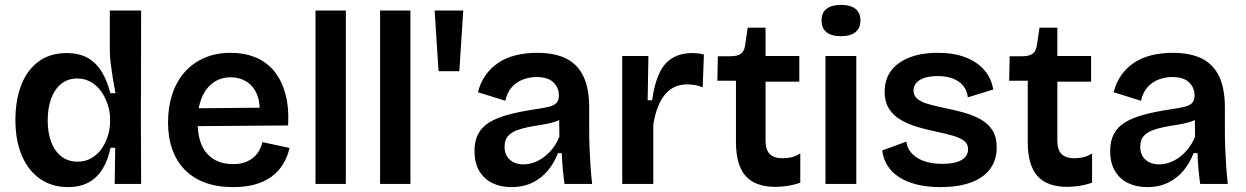

<svg xmlns="http://www.w3.org/2000/svg" viewBox="-20 -752 5093 785"><path d="M258 13Q192 13 143.5 -21Q95 -55 69 -116.5Q43 -178 43 -262Q43 -341 66.5 -403Q90 -465 137 -500Q184 -535 252 -535Q305 -535 340 -514.5Q375 -494 397 -457Q419 -420 431 -371H452Q446 -403 441 -434Q436 -465 432.5 -493.5Q429 -522 429 -544V-709H557L556 -256L557 0H449L451 -148H432Q421 -96 398.5 -60Q376 -24 341 -5.5Q306 13 258 13ZM297 -91Q330 -91 355.5 -106.5Q381 -122 397 -146Q413 -170 421.5 -198.5Q430 -227 430 -252V-268Q430 -288 424.5 -310Q419 -332 408.5 -353.5Q398 -375 382 -392.5Q366 -410 344.5 -420.5Q323 -431 296 -431Q257 -431 230 -409Q203 -387 189 -348.5Q175 -310 175 -260Q175 -209 189.5 -171Q204 -133 231.5 -112Q259 -91 297 -91Z M933 13Q869 13 819.5 -5Q770 -23 736 -57.5Q702 -92 684.5 -141Q667 -190 667 -252Q667 -314 684 -366Q701 -418 734 -456Q767 -494 815 -515Q863 -536 923 -536Q980 -536 1025.5 -517Q1071 -498 1101.5 -460.5Q1132 -423 1147 -367.5Q1162 -312 1158 -239L748 -236V-309L1083 -312L1040 -271Q1046 -328 1031.5 -364Q1017 -400 988.5 -418Q960 -436 924 -436Q883 -436 852.5 -414.5Q822 -393 805 -352.5Q788 -312 788 -254Q788 -167 826.5 -124Q865 -81 933 -81Q962 -81 983 -89Q1004 -97 1018 -109.5Q1032 -122 1040.5 -138Q1049 -154 1053 -171L1164 -147Q1155 -110 1137 -80.5Q1119 -51 1090.5 -30Q1062 -9 1023 2Q984 13 933 13Z M1270 0V-709H1394V0Z M1534 0V-709H1658V0Z M1773 -461 1757 -709H1874L1858 -461Z M2071 13Q2027 13 1993 -3.5Q1959 -20 1939.5 -53Q1920 -86 1920 -135Q1920 -176 1935.5 -205Q1951 -234 1982 -252.5Q2013 -271 2059.5 -283.5Q2106 -296 2167 -305Q2201 -310 2222.5 -315Q2244 -320 2254.5 -330.5Q2265 -341 2265 -362Q2265 -393 2243 -415Q2221 -437 2173 -437Q2145 -437 2118.5 -427Q2092 -417 2073 -396Q2054 -375 2046 -340L1934 -375Q1944 -414 1965 -444Q1986 -474 2017 -495Q2048 -516 2088.5 -526Q2129 -536 2176 -536Q2249 -536 2296 -512Q2343 -488 2366 -438.5Q2389 -389 2389 -312V-214Q2389 -180 2390.5 -143.5Q2392 -107 2394.5 -70.5Q2397 -34 2401 0H2288Q2284 -28 2281 -60Q2278 -92 2277 -126H2261Q2247 -88 2221 -56Q2195 -24 2157.5 -5.5Q2120 13 2071 13ZM2120 -80Q2140 -80 2161 -87Q2182 -94 2201.5 -108Q2221 -122 2238 -143Q2255 -164 2267 -193L2266 -280L2290 -276Q2273 -262 2248 -254Q2223 -246 2195.5 -242Q2168 -238 2140.5 -232.5Q2113 -227 2091 -218.5Q2069 -210 2056 -194.5Q2043 -179 2043 -152Q2043 -118 2064.5 -99Q2086 -80 2120 -80Z M2524 0V-263V-523H2631L2628 -342H2646Q2655 -406 2674 -449Q2693 -492 2727 -513.5Q2761 -535 2811 -535Q2820 -535 2831.5 -534Q2843 -533 2858 -529L2853 -395Q2837 -402 2820 -404.5Q2803 -407 2790 -407Q2750 -407 2722 -387Q2694 -367 2676.5 -330Q2659 -293 2651 -243V0Z M3151 12Q3068 12 3028.5 -32.5Q2989 -77 2989 -171V-422H2913L2915 -522H2965Q2994 -522 3008 -531.5Q3022 -541 3026 -564L3037 -639H3110V-523H3248V-418H3110V-176Q3110 -139 3127.5 -122Q3145 -105 3180 -105Q3199 -105 3217.5 -109.5Q3236 -114 3252 -125V-5Q3222 5 3196.5 8.5Q3171 12 3151 12Z M3355 0V-523H3481V0ZM3418 -604Q3379 -604 3359 -620.5Q3339 -637 3339 -668Q3339 -700 3359.5 -716Q3380 -732 3418 -732Q3457 -732 3477.5 -716Q3498 -700 3498 -668Q3498 -637 3477.5 -620.5Q3457 -604 3418 -604Z M3825 13Q3771 13 3729 2.5Q3687 -8 3656.5 -27.5Q3626 -47 3608.5 -75Q3591 -103 3587 -137L3686 -173Q3688 -148 3706 -127Q3724 -106 3756 -94Q3788 -82 3833 -82Q3883 -82 3910.5 -97.5Q3938 -113 3938 -142Q3938 -163 3922.5 -175.5Q3907 -188 3878.5 -196.5Q3850 -205 3811 -213Q3773 -221 3736 -231.5Q3699 -242 3667 -259.5Q3635 -277 3616 -305.5Q3597 -334 3597 -377Q3597 -426 3622 -461Q3647 -496 3696 -516Q3745 -536 3814 -536Q3879 -536 3926.5 -518Q3974 -500 4003.5 -466.5Q4033 -433 4041 -386L3937 -354Q3934 -382 3918 -401.5Q3902 -421 3875.5 -431Q3849 -441 3813 -441Q3767 -441 3741 -425Q3715 -409 3715 -382Q3715 -360 3731.5 -347Q3748 -334 3777 -326Q3806 -318 3844 -310Q3884 -302 3921.5 -291.5Q3959 -281 3989.5 -264Q4020 -247 4037.5 -219.5Q4055 -192 4055 -149Q4055 -97 4027.5 -60.5Q4000 -24 3948.5 -5.5Q3897 13 3825 13Z M4344 12Q4261 12 4221.5 -32.5Q4182 -77 4182 -171V-422H4106L4108 -522H4158Q4187 -522 4201 -531.5Q4215 -541 4219 -564L4230 -639H4303V-523H4441V-418H4303V-176Q4303 -139 4320.5 -122Q4338 -105 4373 -105Q4392 -105 4410.5 -109.5Q4429 -114 4445 -125V-5Q4415 5 4389.5 8.5Q4364 12 4344 12Z M4670 13Q4626 13 4592 -3.5Q4558 -20 4538.5 -53Q4519 -86 4519 -135Q4519 -176 4534.5 -205Q4550 -234 4581 -252.5Q4612 -271 4658.5 -283.5Q4705 -296 4766 -305Q4800 -310 4821.5 -315Q4843 -320 4853.5 -330.5Q4864 -341 4864 -362Q4864 -393 4842 -415Q4820 -437 4772 -437Q4744 -437 4717.5 -427Q4691 -417 4672 -396Q4653 -375 4645 -340L4533 -375Q4543 -414 4564 -444Q4585 -474 4616 -495Q4647 -516 4687.5 -526Q4728 -536 4775 -536Q4848 -536 4895 -512Q4942 -488 4965 -438.5Q4988 -389 4988 -312V-214Q4988 -180 4989.5 -143.5Q4991 -107 4993.5 -70.5Q4996 -34 5000 0H4887Q4883 -28 4880 -60Q4877 -92 4876 -126H4860Q4846 -88 4820 -56Q4794 -24 4756.5 -5.5Q4719 13 4670 13ZM4719 -80Q4739 -80 4760 -87Q4781 -94 4800.5 -108Q4820 -122 4837 -143Q4854 -164 4866 -193L4865 -280L4889 -276Q4872 -262 4847 -254Q4822 -246 4794.5 -242Q4767 -238 4739.5 -232.5Q4712 -227 4690 -218.5Q4668 -210 4655 -194.5Q4642 -179 4642 -152Q4642 -118 4663.5 -99Q4685 -80 4719 -80Z"/></svg>

Font: Bricolage Grotesque 16pt SemiBold
Style: Regular
Weight: 600
Version: Version 1.001;gftools[0.9.33.dev8+g029e19f]